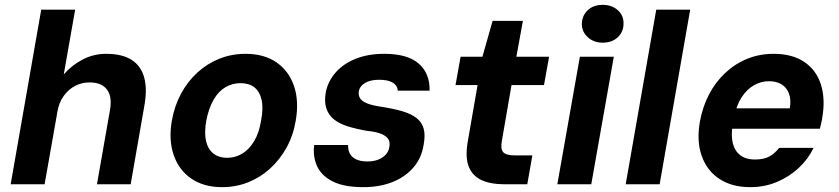

<svg xmlns="http://www.w3.org/2000/svg" viewBox="-20 -760 3459 792"><path d="M24 0 150 -720H290L243 -453Q276 -491 321 -514.5Q366 -538 418 -538Q484 -538 523 -513Q562 -488 575 -439.5Q588 -391 575 -321L519 0H380L434 -308Q443 -362 421 -391Q399 -420 349 -420Q318 -420 290.5 -406Q263 -392 243 -364.5Q223 -337 217 -300L164 0Z M896 12Q821 12 769.5 -23Q718 -58 696.5 -120.5Q675 -183 689 -263Q700 -324 727 -374Q754 -424 794.5 -461Q835 -498 885.5 -518Q936 -538 993 -538Q1069 -538 1120 -503Q1171 -468 1192.5 -406Q1214 -344 1200 -263Q1190 -202 1162.5 -152Q1135 -102 1094.5 -65Q1054 -28 1003.5 -8Q953 12 896 12ZM917 -109Q951 -109 979.5 -126.5Q1008 -144 1028.5 -178Q1049 -212 1057 -263Q1067 -314 1059 -348.5Q1051 -383 1029 -400Q1007 -417 972 -417Q938 -417 909.5 -400Q881 -383 861 -348.5Q841 -314 831 -263Q822 -212 830 -178Q838 -144 860.5 -126.5Q883 -109 917 -109Z M1479 12Q1400 12 1353.5 -11Q1307 -34 1288.5 -73.5Q1270 -113 1276 -162H1416Q1415 -144 1422 -128.5Q1429 -113 1447.5 -103.5Q1466 -94 1495 -94Q1521 -94 1540 -101.5Q1559 -109 1571 -122Q1583 -135 1586 -153Q1590 -175 1580.5 -188Q1571 -201 1549.5 -209Q1528 -217 1495 -220Q1449 -228 1414 -239Q1379 -250 1357 -268Q1335 -286 1326 -313.5Q1317 -341 1324 -380Q1333 -425 1364.5 -461Q1396 -497 1447 -517.5Q1498 -538 1565 -538Q1662 -538 1708 -497Q1754 -456 1752 -386H1621Q1619 -408 1599.5 -419.5Q1580 -431 1544 -431Q1508 -431 1486 -418Q1464 -405 1460 -383Q1458 -368 1464.5 -356Q1471 -344 1491 -335Q1511 -326 1550 -320Q1603 -312 1640 -301Q1677 -290 1699 -272.5Q1721 -255 1728 -228Q1735 -201 1727 -160Q1718 -106 1684 -67.5Q1650 -29 1597.5 -8.5Q1545 12 1479 12Z M2057 0Q2004 0 1966.5 -17Q1929 -34 1913.5 -73Q1898 -112 1910 -179L1950 -409H1859L1880 -526H1970L2012 -674H2137L2110 -526H2245L2224 -409H2090L2050 -178Q2044 -145 2056 -132Q2068 -119 2103 -119H2176L2155 0Z M2279 0 2372 -526H2512L2419 0ZM2466 -584Q2429 -584 2404.5 -606.5Q2380 -629 2380 -662Q2381 -696 2404.5 -718Q2428 -740 2466 -740Q2504 -740 2528.5 -718Q2553 -696 2552 -662Q2552 -629 2528.5 -606.5Q2505 -584 2466 -584Z M2561 0 2687 -720H2827L2701 0Z M3075 12Q2999 12 2947.5 -22Q2896 -56 2874.5 -117Q2853 -178 2867 -258Q2878 -319 2904.5 -370Q2931 -421 2971.5 -459Q3012 -497 3062.5 -517.5Q3113 -538 3171 -538Q3249 -538 3298.5 -504Q3348 -470 3366.5 -410.5Q3385 -351 3372 -276Q3371 -266 3368 -254Q3365 -242 3362 -229H2961L2976 -313H3238Q3244 -349 3234.5 -374Q3225 -399 3204 -412Q3183 -425 3152 -425Q3119 -425 3089.5 -408Q3060 -391 3038.5 -357.5Q3017 -324 3007 -272L3002 -243Q2995 -200 3003 -168.5Q3011 -137 3034 -119.5Q3057 -102 3093 -102Q3132 -102 3154.5 -115Q3177 -128 3194 -150H3336Q3314 -104 3275 -67.5Q3236 -31 3185 -9.5Q3134 12 3075 12Z"/></svg>

Font: DM Sans 9pt ExtraBold
Style: Italic
Weight: 800
Italic angle: -10°
Version: Version 4.004;gftools[0.9.30]